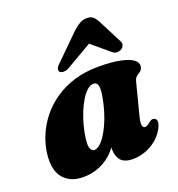

<svg xmlns="http://www.w3.org/2000/svg" viewBox="-135 -847 902 972"><g transform="rotate(-20 316.0 -361.0)"><path d="M521 -178.5Q512 -143.5 515.5 -130Q519 -116.5 529 -116.5Q534.5 -116.5 540.2 -119.2Q546 -122 554.5 -129Q566.5 -139 574 -140.8Q581.5 -142.5 589 -138.5Q598.5 -133.5 599 -120.2Q599.5 -107 589 -86.5Q565.5 -41 518 -13Q470.5 15 416.5 15Q371 15 351.8 -7.8Q332.5 -30.5 332.5 -69Q332.5 -81.5 333.5 -95Q334.5 -108.5 336.2 -122.5Q338 -136.5 340.5 -149.8Q343 -163 346 -175.5L359.5 -136.5Q347 -91 315.8 -56.8Q284.5 -22.5 241.5 -3.8Q198.5 15 150 15Q80 15 43 -28.8Q6 -72.5 16.5 -160Q22.5 -207.5 42 -254.2Q61.5 -301 94.5 -342.5Q127.5 -384 173.8 -416Q220 -448 279.2 -466.2Q338.5 -484.5 410 -484.5Q481 -484.5 527 -475Q573 -465.5 594.5 -449.5Q616 -433.5 613 -413.5Q610.5 -396 600.5 -389Q590.5 -382 580.2 -374.8Q570 -367.5 565 -349.5ZM226 -162Q221.5 -124 228.8 -109.5Q236 -95 248 -95Q261.5 -95 276.2 -106.5Q291 -118 305.8 -139.8Q320.5 -161.5 334.5 -191.2Q348.5 -221 360 -258Q371.5 -295 378.5 -337Q385.5 -376 380.2 -394Q375 -412 358 -412Q340.5 -412 323.2 -396.8Q306 -381.5 290.2 -355.5Q274.5 -329.5 261.2 -297Q248 -264.5 239 -229.5Q230 -194.5 226 -162ZM464.5 -644H366L501.5 -530Q512.5 -520.5 526.2 -520.8Q540 -521 550 -527.5Q559.5 -534 563.2 -544.8Q567 -555.5 559.5 -569L492.5 -699.5Q483 -716.5 471.5 -726Q460 -735.5 439.5 -735.5Q418.5 -735.5 401.8 -726Q385 -716.5 365.5 -699.5L233 -569Q217.5 -555.5 214.8 -544.8Q212 -534 217 -527.5Q224 -521 237.8 -520.8Q251.5 -520.5 268.5 -530Z"/></g></svg>

Font: Fraunces Black
Style: Italic
Weight: 900
Italic angle: -16°
Version: Version 1.000;[b76b70a41]